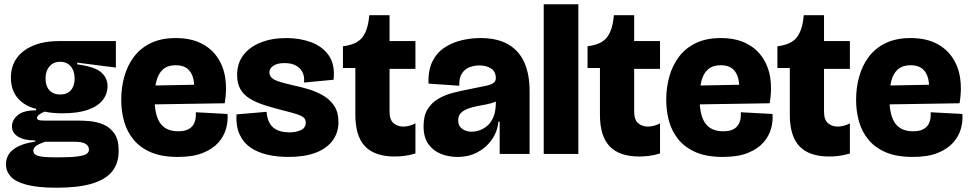

<svg xmlns="http://www.w3.org/2000/svg" viewBox="-20 -720 4539 898"><path d="M245 158Q156 158 104 144Q52 130 30 105.5Q8 81 8 49Q8 5 43 -21.5Q78 -48 145 -58V-63Q94 -63 65 -80.5Q36 -98 36 -129Q36 -158 62.5 -181Q89 -204 149 -204V-211Q95 -224 63 -261Q31 -298 31 -357Q31 -409 57.5 -447Q84 -485 135 -506.5Q186 -528 259 -528H522V-404L341 -427V-419Q424 -408 453.5 -381.5Q483 -355 483 -318Q483 -281 460.5 -252Q438 -223 391 -206.5Q344 -190 272 -190Q250 -190 227.5 -192Q205 -194 189 -198Q172 -191 162.5 -183.5Q153 -176 153 -168Q153 -163 157 -160.5Q161 -158 168.5 -157Q176 -156 186 -156H346Q367 -156 398.5 -153.5Q430 -151 461.5 -138.5Q493 -126 514 -97Q535 -68 535 -15Q535 45 503.5 83Q472 121 408 139.5Q344 158 245 158ZM245 16Q312 16 344 11.5Q376 7 386 -1Q396 -9 396 -19Q396 -33 388 -41Q380 -49 368 -52.5Q356 -56 344.5 -56.5Q333 -57 326 -57H191Q159 -46 147.5 -36.5Q136 -27 136 -15Q136 -1 149.5 5.5Q163 12 187.5 14Q212 16 245 16ZM262 -278Q294 -278 311.5 -298Q329 -318 329 -353Q329 -388 311 -409.5Q293 -431 261 -431Q230 -431 211.5 -409.5Q193 -388 193 -353Q193 -330 201 -313Q209 -296 224.5 -287Q240 -278 262 -278Z M812 14Q737 14 686.5 -7.5Q636 -29 605 -66.5Q574 -104 560.5 -152Q547 -200 547 -253Q547 -310 561.5 -362Q576 -414 606.5 -454.5Q637 -495 685.5 -518.5Q734 -542 802 -542Q870 -542 918.5 -518.5Q967 -495 996 -453Q1025 -411 1033.5 -356Q1042 -301 1031 -237L648 -231V-319L907 -324L886 -273Q892 -319 884.5 -350.5Q877 -382 857 -398.5Q837 -415 802 -415Q765 -415 743 -396Q721 -377 712 -342.5Q703 -308 703 -261Q703 -180 730 -143Q757 -106 813 -106Q837 -106 853 -112Q869 -118 879 -129.5Q889 -141 893 -157.5Q897 -174 896 -195L1044 -187Q1047 -154 1037.5 -119Q1028 -84 1002 -54Q976 -24 929.5 -5Q883 14 812 14Z M1329 14Q1276 14 1230.5 3.5Q1185 -7 1151.5 -30Q1118 -53 1100.5 -91.5Q1083 -130 1086 -185L1227 -197Q1229 -164 1242 -142.5Q1255 -121 1278 -111Q1301 -101 1334 -101Q1365 -101 1387.5 -111.5Q1410 -122 1410 -147Q1410 -160 1402 -168.5Q1394 -177 1372.5 -184.5Q1351 -192 1310 -202Q1259 -215 1218 -228Q1177 -241 1148 -259Q1119 -277 1104 -303.5Q1089 -330 1089 -369Q1089 -424 1118.5 -462.5Q1148 -501 1200 -521.5Q1252 -542 1320 -542Q1381 -542 1434 -523Q1487 -504 1517.5 -461Q1548 -418 1540 -347L1402 -334Q1405 -363 1394 -383.5Q1383 -404 1362 -414.5Q1341 -425 1311 -425Q1277 -425 1258.5 -412.5Q1240 -400 1240 -381Q1240 -366 1251.5 -355.5Q1263 -345 1287.5 -337.5Q1312 -330 1351 -321Q1385 -314 1422 -303Q1459 -292 1491 -273.5Q1523 -255 1543 -225Q1563 -195 1563 -149Q1563 -100 1536 -63Q1509 -26 1457 -6Q1405 14 1329 14Z M1826 12Q1733 12 1687.5 -35.5Q1642 -83 1642 -183V-402H1584V-504H1587Q1649 -512 1675 -545.5Q1701 -579 1707 -647V-649H1802V-528H1923V-398H1802V-198Q1802 -160 1820.5 -144Q1839 -128 1866 -128Q1880 -128 1895 -132Q1910 -136 1923 -143V-2Q1892 7 1868 9.5Q1844 12 1826 12Z M2119 14Q2079 14 2043 0Q2007 -14 1984 -45.5Q1961 -77 1961 -130Q1961 -179 1980 -209.5Q1999 -240 2031 -258.5Q2063 -277 2101 -286.5Q2139 -296 2176 -303Q2228 -313 2254 -319Q2280 -325 2289.5 -333Q2299 -341 2299 -355Q2299 -384 2277.5 -399Q2256 -414 2221 -414Q2199 -414 2177 -406Q2155 -398 2141 -377.5Q2127 -357 2128 -319L1984 -329Q1982 -392 2003 -433.5Q2024 -475 2060.5 -498.5Q2097 -522 2140.5 -532Q2184 -542 2227 -542Q2306 -542 2357 -512.5Q2408 -483 2432.5 -427.5Q2457 -372 2457 -293V-199Q2457 -166 2457 -132.5Q2457 -99 2457 -66Q2457 -33 2457 0H2317Q2317 -36 2317 -73Q2317 -110 2317 -151H2311Q2307 -106 2281.5 -68.5Q2256 -31 2214.5 -8.5Q2173 14 2119 14ZM2186 -104Q2203 -104 2222.5 -110.5Q2242 -117 2259.5 -132Q2277 -147 2288 -173.5Q2299 -200 2299 -239V-263L2326 -266Q2318 -253 2299.5 -245Q2281 -237 2258 -232.5Q2235 -228 2211.5 -223.5Q2188 -219 2168 -211.5Q2148 -204 2135.5 -191.5Q2123 -179 2123 -157Q2123 -131 2141.5 -117.5Q2160 -104 2186 -104Z M2523 0V-700H2685V0Z M2970 12Q2877 12 2831.5 -35.5Q2786 -83 2786 -183V-402H2728V-504H2731Q2793 -512 2819 -545.5Q2845 -579 2851 -647V-649H2946V-528H3067V-398H2946V-198Q2946 -160 2964.5 -144Q2983 -128 3010 -128Q3024 -128 3039 -132Q3054 -136 3067 -143V-2Q3036 7 3012 9.5Q2988 12 2970 12Z M3361 14Q3286 14 3235.5 -7.5Q3185 -29 3154 -66.5Q3123 -104 3109.5 -152Q3096 -200 3096 -253Q3096 -310 3110.5 -362Q3125 -414 3155.5 -454.5Q3186 -495 3234.5 -518.5Q3283 -542 3351 -542Q3419 -542 3467.5 -518.5Q3516 -495 3545 -453Q3574 -411 3582.5 -356Q3591 -301 3580 -237L3197 -231V-319L3456 -324L3435 -273Q3441 -319 3433.5 -350.5Q3426 -382 3406 -398.5Q3386 -415 3351 -415Q3314 -415 3292 -396Q3270 -377 3261 -342.5Q3252 -308 3252 -261Q3252 -180 3279 -143Q3306 -106 3362 -106Q3386 -106 3402 -112Q3418 -118 3428 -129.5Q3438 -141 3442 -157.5Q3446 -174 3445 -195L3593 -187Q3596 -154 3586.5 -119Q3577 -84 3551 -54Q3525 -24 3478.5 -5Q3432 14 3361 14Z M3858 12Q3765 12 3719.5 -35.5Q3674 -83 3674 -183V-402H3616V-504H3619Q3681 -512 3707 -545.5Q3733 -579 3739 -647V-649H3834V-528H3955V-398H3834V-198Q3834 -160 3852.5 -144Q3871 -128 3898 -128Q3912 -128 3927 -132Q3942 -136 3955 -143V-2Q3924 7 3900 9.5Q3876 12 3858 12Z M4249 14Q4174 14 4123.5 -7.5Q4073 -29 4042 -66.5Q4011 -104 3997.5 -152Q3984 -200 3984 -253Q3984 -310 3998.5 -362Q4013 -414 4043.5 -454.5Q4074 -495 4122.5 -518.5Q4171 -542 4239 -542Q4307 -542 4355.5 -518.5Q4404 -495 4433 -453Q4462 -411 4470.5 -356Q4479 -301 4468 -237L4085 -231V-319L4344 -324L4323 -273Q4329 -319 4321.5 -350.5Q4314 -382 4294 -398.5Q4274 -415 4239 -415Q4202 -415 4180 -396Q4158 -377 4149 -342.5Q4140 -308 4140 -261Q4140 -180 4167 -143Q4194 -106 4250 -106Q4274 -106 4290 -112Q4306 -118 4316 -129.5Q4326 -141 4330 -157.5Q4334 -174 4333 -195L4481 -187Q4484 -154 4474.5 -119Q4465 -84 4439 -54Q4413 -24 4366.5 -5Q4320 14 4249 14Z"/></svg>

Font: Bricolage Grotesque 96pt ExtraBold
Style: Regular
Weight: 800
Designer: Mathieu Triay
Foundry: Atelier Triay
Version: Version 1.001;gftools[0.9.33.dev8+g029e19f]